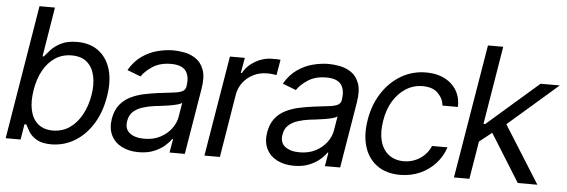

<svg xmlns="http://www.w3.org/2000/svg" viewBox="-48 -878 3068 1039"><g transform="rotate(5 1485.5 -358.0)"><path d="M256.3 11.7Q204.1 11.2 175.5 -6.3Q147 -23.9 133.5 -46.6Q120.1 -69.3 112.8 -84H103L89.4 0H8.3L128.4 -727.5H212.4L168.5 -459H175.3Q187 -473.1 207 -495.4Q227.1 -517.6 261.5 -535.2Q295.9 -552.7 349.1 -552.7Q418 -552.7 464.6 -518.3Q511.2 -483.9 530.3 -420.7Q549.3 -357.4 534.7 -271.5Q520.5 -185.1 480.5 -121.3Q440.4 -57.6 382.6 -23.2Q324.7 11.2 256.3 11.7ZM258.3 -63.5Q311 -64 350.6 -91.8Q390.1 -119.6 415.5 -167Q440.9 -214.4 450.7 -272.5Q460.4 -330.1 450.4 -376.5Q440.4 -422.9 409.9 -450.2Q379.4 -477.5 325.7 -477.5Q274.9 -477.5 235.8 -451.7Q196.8 -425.8 171.4 -379.9Q146 -334 136.2 -272.5Q126 -210.9 136.2 -163.8Q146.5 -116.7 177.2 -90.3Q208 -64 258.3 -63.5Z M730.5 12.7Q678.7 12.7 639.6 -7.1Q600.6 -26.9 581.8 -64.5Q563 -102.1 571.3 -155.3Q579.6 -202.1 602.8 -231.4Q626 -260.7 659.7 -277.3Q693.4 -293.9 732.2 -302.2Q771 -310.5 809.6 -315.4Q860.4 -321.8 891.8 -325.4Q923.3 -329.1 939.5 -337.2Q955.6 -345.2 959 -365.2V-368.2Q967.3 -420.4 945.1 -449.5Q922.9 -478.5 865.2 -478.5Q805.7 -478.5 765.6 -452.4Q725.6 -426.3 706.1 -396.5L632.8 -424.8Q661.6 -474.6 701.9 -502.4Q742.2 -530.3 786.6 -541.5Q831.1 -552.7 872.1 -552.7Q898.4 -552.7 931.4 -546.6Q964.4 -540.5 993.4 -521.2Q1022.5 -502 1037.1 -463.1Q1051.8 -424.3 1041 -359.4L981.4 0H898.4L911.1 -74.2H906.2Q895 -56.6 871.8 -36.4Q848.6 -16.1 813.5 -1.7Q778.3 12.7 730.5 12.7ZM754.9 -62.5Q804.7 -62.5 842 -82Q879.4 -101.6 902.3 -132.6Q925.3 -163.6 930.7 -197.3L943.4 -274.4Q937 -268.1 918.2 -262.9Q899.4 -257.8 875.7 -253.9Q852.1 -250 829.6 -247.3Q807.1 -244.6 793.9 -243.2Q760.7 -238.8 731 -229.2Q701.2 -219.7 680.7 -201.2Q660.2 -182.6 655.3 -150.4Q647.5 -106.9 676 -84.7Q704.6 -62.5 754.9 -62.5Z M1087.9 0 1178.7 -545.9H1259.8L1245.1 -462.9H1251Q1272.5 -503.4 1316.4 -528.8Q1360.4 -554.2 1409.2 -553.7Q1418.9 -554.2 1432.1 -554Q1445.3 -553.7 1453.1 -552.7L1438.5 -467.8Q1434.6 -468.8 1419.7 -470.9Q1404.8 -473.1 1387.7 -472.7Q1348.1 -473.1 1314.2 -456.5Q1280.3 -439.9 1257.6 -410.9Q1234.9 -381.8 1228.5 -344.7L1171.9 0Z M1574.2 12.7Q1522.5 12.7 1483.4 -7.1Q1444.3 -26.9 1425.5 -64.5Q1406.7 -102.1 1415 -155.3Q1423.3 -202.1 1446.5 -231.4Q1469.7 -260.7 1503.4 -277.3Q1537.1 -293.9 1575.9 -302.2Q1614.7 -310.5 1653.3 -315.4Q1704.1 -321.8 1735.6 -325.4Q1767.1 -329.1 1783.2 -337.2Q1799.3 -345.2 1802.7 -365.2V-368.2Q1811 -420.4 1788.8 -449.5Q1766.6 -478.5 1709 -478.5Q1649.4 -478.5 1609.4 -452.4Q1569.3 -426.3 1549.8 -396.5L1476.6 -424.8Q1505.4 -474.6 1545.7 -502.4Q1585.9 -530.3 1630.4 -541.5Q1674.8 -552.7 1715.8 -552.7Q1742.2 -552.7 1775.1 -546.6Q1808.1 -540.5 1837.2 -521.2Q1866.2 -502 1880.9 -463.1Q1895.5 -424.3 1884.8 -359.4L1825.2 0H1742.2L1754.9 -74.2H1750Q1738.8 -56.6 1715.6 -36.4Q1692.4 -16.1 1657.2 -1.7Q1622.1 12.7 1574.2 12.7ZM1598.6 -62.5Q1648.4 -62.5 1685.8 -82Q1723.1 -101.6 1746.1 -132.6Q1769 -163.6 1774.4 -197.3L1787.1 -274.4Q1780.8 -268.1 1762 -262.9Q1743.2 -257.8 1719.5 -253.9Q1695.8 -250 1673.3 -247.3Q1650.9 -244.6 1637.7 -243.2Q1604.5 -238.8 1574.7 -229.2Q1544.9 -219.7 1524.4 -201.2Q1503.9 -182.6 1499 -150.4Q1491.2 -106.9 1519.8 -84.7Q1548.3 -62.5 1598.6 -62.5Z M2151.4 11.7Q2074.7 11.2 2025.4 -24.9Q1976.1 -61 1956.8 -124.5Q1937.5 -188 1951.2 -269.5Q1964.8 -353 2006.1 -416.7Q2047.4 -480.5 2108.9 -516.6Q2170.4 -552.7 2244.1 -552.7Q2330.1 -552.7 2381.8 -505.9Q2433.6 -459 2431.6 -381.8H2347.7Q2344.2 -419.4 2315.9 -448.2Q2287.6 -477.1 2232.4 -477.5Q2183.6 -477.5 2142.3 -451.9Q2101.1 -426.3 2073 -380.4Q2044.9 -334.5 2035.2 -272.5Q2024.4 -209.5 2036.9 -162.6Q2049.3 -115.7 2082.3 -89.8Q2115.2 -64 2165 -63.5Q2197.3 -64 2225.6 -75.4Q2253.9 -86.9 2275.9 -108.2Q2297.9 -129.4 2310.5 -159.2H2394.5Q2378.9 -110.8 2344.5 -72.3Q2310.1 -33.7 2261 -11.2Q2211.9 11.2 2151.4 11.7Z M2553.7 -199.2 2569.3 -302.7H2586.9L2866.2 -545.9H2970.7L2673.8 -288.1H2666ZM2443.4 0 2564.5 -727.5H2647.5L2527.3 0ZM2790 0 2622.1 -269.5 2690.4 -328.1 2896.5 0Z"/></g></svg>

Font: Inter Tight
Style: Italic
Weight: 400
Italic angle: -9.39999°
Designer: Rasmus Andersson
Foundry: rsms
Version: Version 3.002